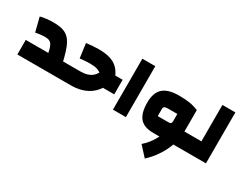

<svg xmlns="http://www.w3.org/2000/svg" viewBox="-93 -1202 2609 2056"><g transform="rotate(30 1211.0 -173.5)"><path d="M451 0V-180H541V0ZM20 0V-180H299Q292 -218 283 -243.5Q274 -269 261.5 -284Q249 -299 230.5 -305Q212 -311 186 -311Q156 -311 125 -307.5Q94 -304 68 -298L24 -472Q56 -481 99.5 -486Q143 -491 186 -491Q242 -491 283.5 -481.5Q325 -472 356 -449.5Q387 -427 410.5 -387Q434 -347 453 -286.5Q472 -226 491 -140V0ZM541 0V-180Q550 -180 555.5 -155Q561 -130 561 -90Q561 -48 555.5 -24Q550 0 541 0Z M1007 -149Q974 -149 954 -162.5Q934 -176 923 -205Q911 -238 889.5 -260.5Q868 -283 834.5 -294Q801 -305 750 -305Q722 -305 689 -303.5Q656 -302 619 -297L595 -474Q637 -479 674.5 -482Q712 -485 746 -485Q828 -485 884.5 -468.5Q941 -452 979 -417.5Q1017 -383 1041 -329H1132V-149ZM541 0V-180H695Q743 -180 777.5 -190.5Q812 -201 835 -219.5Q858 -238 873 -263Q888 -288 897 -318L1046 -270Q1024 -192 986.5 -140Q949 -88 900.5 -57.5Q852 -27 797 -13.5Q742 0 684 0ZM541 0Q532 0 526.5 -24Q521 -48 521 -90Q521 -130 526.5 -155Q532 -180 541 -180Z M1202 0V-630H1362V0Z M1912 0V-180H2062V0ZM1702 0Q1645 0 1603 -14.5Q1561 -29 1534.5 -59.5Q1508 -90 1495 -137.5Q1482 -185 1482 -250Q1482 -311 1497.5 -355.5Q1513 -400 1544.5 -428.5Q1576 -457 1625.5 -471Q1675 -485 1742 -485Q1819 -485 1874.5 -476Q1930 -467 1982 -445V-180L1892 0ZM1759 283 1651 165Q1690 132 1721.5 90.5Q1753 49 1775.5 3.5Q1798 -42 1810 -88.5Q1822 -135 1822 -180H1982Q1982 -119 1966 -56.5Q1950 6 1921 66Q1892 126 1851 181Q1810 236 1759 283ZM1652 -180H1783Q1805 -180 1813.5 -188Q1822 -196 1822 -218V-305H1711Q1677 -305 1664.5 -297Q1652 -289 1652 -267ZM2062 0V-180Q2071 -180 2076.5 -155Q2082 -130 2082 -90Q2082 -48 2076.5 -24Q2071 0 2062 0Z M2062 0V-180H2192V-630H2352V0ZM2062 0Q2053 0 2047.5 -24Q2042 -48 2042 -90Q2042 -130 2047.5 -155Q2053 -180 2062 -180Z"/></g></svg>

Font: Changa ExtraBold
Style: Regular
Weight: 800
Designer: Eduardo Rodriguez Tunni
Foundry: Eduardo Rodriguez Tunni
Version: Version 3.002; ttfautohint (v1.8.2)